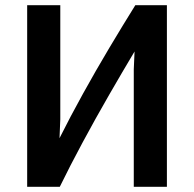

<svg xmlns="http://www.w3.org/2000/svg" viewBox="-20 -716 749 742"><path d="M625 6V-696H503Q455 -619 402.5 -531Q350 -443 300.5 -353.5Q251 -264 210 -182L213 -255V-696H85V6H211Q250 -74 299.5 -166Q349 -258 401.5 -349Q454 -440 500 -517L497 -448V6Z"/></svg>

Font: Repo DemiBold
Style: Regular
Weight: 600
Designer: Stefan Peev
Foundry: Context Ltd
Version: Version 1.502